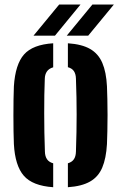

<svg xmlns="http://www.w3.org/2000/svg" viewBox="-20 -794 518 823"><path d="M39.5 -176.5Q38.5 -198.5 38 -230.8Q37.5 -263 37.5 -299.2Q37.5 -335.5 38 -368.5Q38.5 -401.5 39.5 -424Q45.5 -518 83 -560.5Q120.5 -603 208 -608.5V-505.5Q189.5 -500 181 -487.5Q172.5 -475 172 -456.5Q170.5 -423.5 170 -386Q169.5 -348.5 169.5 -308.2Q169.5 -268 170.2 -226.8Q171 -185.5 172.5 -144Q173 -124 181.5 -111.5Q190 -99 208 -94V8.5Q119.5 2.5 82 -40.8Q44.5 -84 39.5 -176.5ZM271 8.5V-94Q289 -99.5 297 -111.8Q305 -124 305.5 -144Q307 -188.5 307.8 -227.5Q308.5 -266.5 308.5 -303.2Q308.5 -340 307.8 -377.5Q307 -415 305.5 -457Q305 -476.5 297 -488.8Q289 -501 271 -506V-608.5Q331 -604.5 366.2 -584.2Q401.5 -564 418.5 -524.5Q435.5 -485 438.5 -424Q439.5 -401.5 440.2 -368.8Q441 -336 441 -300.5Q441 -265 440.2 -232.2Q439.5 -199.5 438.5 -176.5Q435 -115 418.2 -75.5Q401.5 -36 366 -15.8Q330.5 4.5 271 8.5ZM123.5 -641 233.5 -774.5H325L215.5 -641ZM266 -641 376 -774.5H468L358 -641Z"/></svg>

Font: Big Shoulders Stencil Text Thin ExtraBold
Style: Regular
Weight: 800
Version: Version 2.001